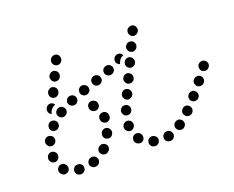

<svg xmlns="http://www.w3.org/2000/svg" viewBox="-99 -733 1130 926"><g transform="rotate(-20 466.5 -270.5)"><path d="M191 18Q195 15 197 10Q199 6 199 1Q200 -9 193 -17Q186 -25 176 -25H174Q169 -25 164 -24Q159 -22 156 -19Q152 -15 150 -11Q148 -6 148 -1Q147 9 154 17Q161 24 172 25H173Q178 25 183 23Q188 22 191 18ZM655 10Q657 5 658 1Q659 -4 658 -9Q655 -19 647 -25Q638 -30 628 -28H627Q622 -27 618 -24Q614 -21 611 -17Q609 -12 608 -8Q607 -3 608 2Q610 12 619 18Q628 23 638 21H639Q644 20 648 17Q652 14 655 10ZM581 1Q583 -4 582 -9Q581 -14 578 -18Q576 -22 572 -25Q568 -28 563 -29L562 -30Q552 -32 543 -27Q534 -21 532 -11Q531 -6 531 -1Q532 3 535 8Q537 12 541 15Q545 18 550 19H551Q561 22 570 16Q579 11 581 1ZM276 -18Q274 -23 271 -27Q268 -31 263 -33Q259 -35 254 -36Q249 -36 244 -34H242Q233 -31 228 -21Q223 -12 226 -2Q228 3 231 6Q235 10 239 12Q243 15 248 15Q253 15 258 14L260 13Q270 10 274 1Q279 -9 276 -18ZM103 -1Q108 -2 112 -4Q117 -5 120 -9Q127 -16 127 -27Q127 -37 120 -44Q119 -45 119 -45Q112 -53 101 -53Q91 -53 84 -46Q80 -42 78 -38Q76 -33 76 -28Q76 -23 78 -18Q80 -14 83 -10Q84 -9 85 -9Q88 -5 93 -3Q98 -1 103 -1ZM722 -52Q719 -56 715 -58Q711 -61 706 -62Q701 -63 696 -61Q691 -60 687 -57Q678 -51 677 -41Q675 -30 681 -22Q684 -18 688 -15Q692 -13 697 -12Q702 -11 707 -12Q712 -13 716 -16L717 -17Q725 -23 727 -33Q728 -43 722 -52ZM508 -24Q512 -27 514 -31Q516 -36 517 -41Q517 -46 516 -50Q515 -55 511 -59V-60Q504 -68 494 -69Q484 -70 476 -64Q472 -61 469 -56Q467 -52 467 -47Q466 -42 467 -37Q469 -32 472 -29V-28Q479 -20 489 -19Q500 -17 508 -24ZM335 -70Q331 -74 327 -75Q322 -77 317 -77Q312 -77 308 -75Q303 -73 300 -70L298 -68Q291 -61 291 -50Q292 -40 299 -33Q303 -29 307 -28Q312 -26 317 -26Q322 -26 326 -28Q331 -30 334 -34L336 -35Q343 -42 343 -53Q343 -63 335 -70ZM785 -88Q785 -93 783 -97Q781 -102 778 -105Q770 -113 760 -113Q750 -113 742 -105Q738 -101 736 -96Q734 -92 734 -87Q734 -82 736 -77Q738 -73 742 -69Q749 -62 759 -62Q770 -62 777 -69L778 -70Q781 -73 783 -78Q785 -83 785 -88ZM76 -73Q86 -73 93 -81Q100 -88 100 -99V-101Q100 -111 92 -118Q85 -125 74 -125Q64 -125 57 -117Q50 -110 50 -99V-97Q50 -87 58 -80Q65 -73 76 -73ZM469 -90Q474 -90 478 -92Q483 -94 486 -98Q490 -101 492 -106Q494 -110 494 -115V-116Q494 -127 487 -134Q479 -141 469 -141Q464 -141 459 -139Q455 -137 451 -134Q448 -130 446 -126Q444 -121 444 -116V-115Q444 -105 451 -98Q458 -90 469 -90ZM368 -142Q358 -146 349 -142Q339 -137 335 -128V-126Q331 -116 335 -107Q339 -97 349 -94Q353 -92 358 -92Q363 -92 368 -94Q373 -96 376 -100Q379 -103 381 -108L382 -110Q386 -119 381 -129Q377 -138 368 -142ZM828 -163Q821 -170 810 -169Q800 -168 793 -161V-160Q789 -156 788 -151Q786 -147 787 -142Q787 -137 789 -132Q791 -128 795 -125Q799 -121 804 -120Q808 -118 813 -119Q818 -119 823 -121Q827 -123 830 -127L831 -128Q838 -136 837 -146Q836 -156 828 -163ZM111 -186Q110 -190 106 -194Q103 -197 98 -199Q89 -204 79 -200Q69 -196 65 -187V-186Q63 -181 63 -176Q63 -171 65 -167Q67 -162 70 -159Q73 -155 78 -153Q88 -149 97 -153Q107 -157 111 -166V-167Q113 -171 113 -176Q113 -181 111 -186ZM475 -167Q480 -165 485 -166Q489 -166 494 -168Q498 -170 502 -174Q505 -178 507 -182V-183Q510 -193 506 -202Q501 -212 491 -215Q487 -217 482 -216Q477 -216 472 -214Q468 -212 465 -208Q461 -204 460 -200L459 -199Q456 -189 461 -180Q465 -170 475 -167ZM372 -220Q361 -219 354 -212Q348 -204 348 -194L349 -192Q349 -187 351 -182Q353 -178 357 -175Q361 -171 366 -170Q370 -168 375 -168Q380 -169 385 -171Q389 -173 392 -177Q396 -181 397 -185Q399 -190 398 -195V-197Q398 -207 390 -214Q382 -221 372 -220ZM877 -223Q873 -226 868 -228Q863 -229 858 -228Q853 -228 849 -225Q845 -223 841 -219V-218Q834 -210 836 -200Q837 -190 845 -183Q849 -180 854 -179Q858 -177 863 -178Q868 -179 873 -181Q877 -183 880 -187L881 -188Q887 -196 886 -206Q885 -217 877 -223ZM146 -259Q138 -266 128 -265Q117 -265 110 -257Q107 -253 105 -248Q104 -244 104 -239Q104 -234 106 -229Q108 -225 112 -221Q120 -214 130 -215Q141 -216 147 -223L148 -224Q155 -231 154 -242Q154 -252 146 -259ZM503 -238Q512 -234 522 -238Q532 -241 536 -251H537Q539 -256 539 -261Q539 -266 537 -271Q536 -275 532 -279Q529 -283 524 -285Q515 -289 505 -286Q496 -282 491 -273V-272Q486 -262 490 -253Q494 -243 503 -238ZM923 -284Q919 -287 914 -289Q909 -290 905 -289Q900 -289 895 -286Q891 -283 888 -280L887 -279Q881 -270 883 -260Q884 -250 892 -244Q896 -241 901 -240Q906 -238 911 -239Q916 -240 920 -242Q924 -245 927 -249H928Q934 -258 933 -268Q931 -278 923 -284ZM324 -283Q316 -275 317 -265Q317 -254 324 -247Q325 -247 325 -246Q333 -239 343 -239Q353 -239 361 -246Q368 -254 368 -264Q368 -274 361 -282Q360 -282 359 -283Q351 -290 341 -290Q331 -290 324 -283ZM208 -303Q206 -307 202 -310Q197 -313 193 -314Q188 -315 183 -314Q178 -313 174 -310H173Q165 -304 162 -294Q160 -284 166 -275Q168 -271 173 -268Q177 -265 182 -264Q186 -263 191 -264Q196 -265 200 -268H201Q210 -274 212 -284Q214 -294 208 -303ZM125 -311Q124 -316 124 -321Q124 -326 126 -330L127 -332Q131 -341 141 -345Q151 -348 160 -344Q164 -342 166 -340Q169 -337 171 -334Q166 -332 162 -329H161Q154 -324 148 -317Q142 -309 140 -299Q140 -298 140 -296Q139 -296 139 -297Q139 -297 138 -297Q134 -299 130 -303Q127 -306 125 -311ZM278 -334Q276 -339 272 -342Q269 -346 264 -347Q259 -349 255 -349Q250 -349 245 -347H244Q235 -343 231 -333Q227 -324 231 -314Q233 -310 237 -306Q240 -303 245 -301Q250 -299 255 -299Q260 -299 264 -301H265Q274 -305 278 -315Q282 -325 278 -334ZM535 -308Q540 -306 545 -306Q550 -306 555 -307Q559 -309 563 -312Q567 -316 569 -320V-321Q573 -331 570 -340Q566 -350 557 -354Q553 -357 548 -357Q543 -357 538 -355Q533 -354 530 -350Q526 -347 524 -342L523 -341Q519 -332 523 -322Q526 -313 535 -308ZM334 -327Q344 -331 349 -340Q353 -349 350 -359Q346 -369 337 -373Q328 -378 318 -375H317Q313 -373 309 -370Q305 -366 303 -362Q301 -357 301 -352Q300 -347 302 -343Q303 -338 307 -334Q310 -331 315 -328Q319 -326 324 -326Q329 -326 334 -327ZM422 -383Q419 -393 410 -397Q400 -402 390 -399Q380 -395 375 -386Q371 -377 374 -367Q377 -357 387 -352Q396 -348 406 -351Q416 -355 421 -364Q425 -373 422 -383ZM158 -382Q160 -378 163 -374Q167 -370 171 -368Q181 -364 190 -367Q200 -371 205 -380V-382Q207 -386 208 -391Q208 -396 206 -401Q204 -406 201 -409Q198 -413 193 -415Q184 -420 174 -416Q164 -412 160 -403L159 -401Q157 -397 157 -392Q157 -387 158 -382ZM568 -378Q577 -374 587 -377Q597 -381 601 -390L602 -391Q606 -400 602 -410Q599 -420 590 -424Q580 -429 570 -425Q561 -421 556 -412V-411Q552 -402 555 -392Q559 -382 568 -378ZM493 -411Q489 -420 480 -424Q470 -428 460 -424Q450 -420 446 -411Q442 -401 446 -391Q450 -382 460 -378Q469 -374 479 -378Q489 -382 493 -391Q497 -401 493 -411ZM561 -445Q561 -446 560 -446Q560 -447 560 -447Q555 -456 545 -459Q534 -461 526 -456H525Q516 -450 514 -440Q511 -430 516 -421Q519 -417 523 -414Q527 -411 532 -410Q532 -410 532 -410Q532 -410 532 -410Q533 -415 536 -421V-422Q540 -430 546 -436Q553 -442 561 -445ZM205 -439Q209 -437 214 -437Q219 -437 224 -439Q228 -440 232 -444Q236 -447 238 -452V-453Q243 -463 239 -472Q236 -482 226 -486Q222 -489 217 -489Q212 -489 207 -487Q203 -486 199 -482Q195 -479 193 -474L192 -473Q188 -463 192 -454Q195 -444 205 -439ZM601 -448Q605 -446 610 -445Q615 -445 620 -447Q624 -449 628 -452Q632 -455 634 -460V-461Q639 -470 635 -480Q631 -490 622 -494Q618 -496 613 -496Q608 -496 603 -495Q598 -493 595 -490Q591 -486 589 -482L588 -481Q584 -472 588 -462Q591 -452 601 -448ZM238 -511Q247 -506 257 -510Q267 -513 271 -523L272 -524Q276 -534 272 -544Q269 -553 260 -558Q255 -560 250 -560Q245 -560 240 -558Q236 -557 232 -553Q228 -550 226 -546V-544Q221 -535 225 -525Q228 -515 238 -511ZM633 -517Q642 -513 652 -517Q662 -520 666 -530H667Q671 -540 667 -550Q664 -559 655 -564Q645 -568 635 -564Q626 -561 621 -552V-551Q617 -541 620 -532Q624 -522 633 -517Z"/></g></svg>

Font: FRB American Cursive Guidelines Arrows Dotted Black
Style: Bold Italic
Weight: 900
Italic angle: -25°
Version: Version 2.0;Modular Font Editor K font №1